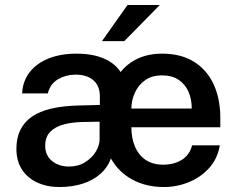

<svg xmlns="http://www.w3.org/2000/svg" viewBox="-20 -743 954 773"><path d="M218.5 10Q169 10 129.8 -8.2Q90.5 -26.5 68.2 -60.8Q46 -95 46 -144Q46 -229.5 108 -273Q170 -316.5 305 -318.5L382 -320.5V-355.5Q382 -398 355.2 -420.5Q328.5 -443 282.5 -442.5Q245 -442 213.8 -424Q182.5 -406 172.5 -367H69Q71.5 -416.5 99.5 -452.5Q127.5 -488.5 176 -507.8Q224.5 -527 288 -527Q353 -527 398 -507.5Q443 -488 465.5 -453Q494 -488.5 536.2 -507.8Q578.5 -527 632.5 -527Q708.5 -527 760.8 -494.5Q813 -462 840 -403.8Q867 -345.5 867 -267.5V-230.5H509Q509 -186.5 523.5 -152.5Q538 -118.5 566.5 -99.2Q595 -80 637 -80Q680 -80 711.5 -99.2Q743 -118.5 753.5 -158H865Q856 -104 822 -66.5Q788 -29 740 -9.5Q692 10 639.5 10Q568 10 512.8 -20Q457.5 -50 426.5 -105Q414 -69.5 385 -43.5Q356 -17.5 313.8 -3.8Q271.5 10 218.5 10ZM258 -72.5Q295 -72.5 322.5 -89.8Q350 -107 365.5 -132.2Q381 -157.5 381 -182.5V-253L318.5 -252Q271.5 -251.5 236.5 -242Q201.5 -232.5 181.8 -211.8Q162 -191 162 -156.5Q162 -117 189.5 -94.8Q217 -72.5 258 -72.5ZM509 -306H752Q752 -343.5 738.8 -373.8Q725.5 -404 699 -421.8Q672.5 -439.5 632 -439.5Q591.5 -439.5 564.2 -420Q537 -400.5 523 -369.8Q509 -339 509 -306ZM390.5 -577.5 493.5 -723H623.5L480.5 -577.5Z"/></svg>

Font: Public Sans Thin SemiBold
Style: Regular
Weight: 600
Version: Version 2.001